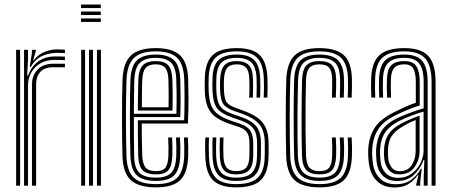

<svg xmlns="http://www.w3.org/2000/svg" viewBox="-20 -820 1992 848"><path d="M111.5 -525 120.8 -585.5V-600H138.5V-595.8L126.5 -553.8H129.8Q145.2 -576.8 173.9 -589.4Q202.5 -602 233 -602Q246.2 -602 266.8 -600.5V-585.2Q251 -586.5 234.2 -586.5Q194.8 -586.5 164.8 -572.1Q134.8 -557.8 116.2 -525ZM86.2 0V-600H103.5L103.8 -558L100 -486.8H104.2Q136 -570.8 225.8 -570.8Q236.8 -570.8 248.5 -570.5Q260.2 -570.2 266.8 -569.8V-554.2Q259.5 -554.8 247 -555.1Q234.5 -555.5 222.8 -555.5Q182.5 -555.5 156.1 -539Q129.8 -522.5 116.8 -497.1Q103.8 -471.8 103.8 -445V0ZM51.2 0V-600H68.8V0ZM121.2 0V-446.5Q121.2 -486.8 146 -512.6Q170.8 -538.5 215.5 -538.5H266.8V-523Q255 -523 241.4 -523Q227.8 -523 215.5 -523Q176 -523 157.8 -502.2Q139.5 -481.5 139.5 -447.8V0Z M338 -784.5V-800H425.2V-784.5ZM338 -753.8V-769.2H425.2V-753.8ZM338 -723V-738.5H425.2V-723ZM408.2 0V-600H425.8V0ZM338.5 0V-600H355.8V0ZM373.2 0V-600H390.8V0Z M669 7.5Q594.2 7.5 559.1 -23.1Q524 -53.8 521 -127.8Q520 -160.2 519.4 -204.4Q518.8 -248.5 518.8 -296.8Q518.8 -345 519.4 -390.4Q520 -435.8 521.2 -470.5Q524.8 -544 559.1 -575.8Q593.5 -607.5 668 -607.5Q739.8 -607.5 773.8 -577.1Q807.8 -546.8 811 -473.2Q812.2 -443.2 812.5 -389.4Q812.8 -335.5 810 -274.5H606Q606.2 -195.8 608.2 -134Q609.8 -96 623 -80.1Q636.2 -64.2 669 -64.2Q698.2 -64.2 710.1 -78.8Q722 -93.2 723.8 -132Q725 -162.8 722.8 -212.8H740.2Q742.5 -162.5 741.2 -131.2Q739.2 -85.5 723.1 -67.6Q707 -49.8 669 -49.8Q627.5 -49.8 609.8 -68.4Q592 -87 590.5 -132.2Q589.5 -161.2 589.1 -205.5Q588.8 -249.8 588.8 -288.8H793.2Q795.2 -343.8 795 -393.6Q794.8 -443.5 793.5 -472.8Q790.5 -540.2 760 -566.8Q729.5 -593.2 668 -593.2Q601.2 -593.2 571.5 -564.1Q541.8 -535 538.8 -469.5Q537.5 -434 536.9 -388.9Q536.2 -343.8 536.2 -296.1Q536.2 -248.5 536.9 -205Q537.5 -161.5 538.5 -129.2Q541.2 -62.5 571.6 -34.6Q602 -6.8 669 -6.8Q733.8 -6.8 762.1 -34.5Q790.5 -62.2 793.5 -128.8Q794.2 -145.2 793.9 -167.6Q793.5 -190 792.5 -212.8H810Q811 -192.2 811.4 -169.4Q811.8 -146.5 811 -128Q807.8 -54.5 775.1 -23.5Q742.5 7.5 669 7.5ZM669 -21Q610.8 -21 584.6 -45.5Q558.5 -70 556 -130Q554.8 -163.8 554.2 -208.5Q553.8 -253.2 553.8 -301Q553.8 -348.8 554.2 -392.5Q554.8 -436.2 556 -468.2Q558.8 -529 585.2 -554Q611.8 -579 668 -579Q721 -579 747.1 -555.6Q773.2 -532.2 776 -472.2Q777 -448.2 777.5 -403.1Q778 -358 776.2 -303H571.2Q571.2 -253 571.5 -214.1Q571.8 -175.2 572.5 -131.2Q573.2 -79.5 594.9 -57.5Q616.5 -35.5 669 -35.5Q714.5 -35.5 735.2 -55.8Q756 -76 758.5 -129.8Q760 -163 757.5 -212.8H775Q776.2 -190 776.5 -168.4Q776.8 -146.8 776 -129.2Q773.2 -69.8 749.1 -45.4Q725 -21 669 -21ZM571.2 -317.5H759Q760.5 -365.5 760 -407.4Q759.5 -449.2 758.5 -471.8Q756.2 -524.8 734.1 -544.6Q712 -564.5 668 -564.5Q620.5 -564.5 598.1 -542.9Q575.8 -521.2 573.2 -467.2Q572.5 -443.8 572 -402.1Q571.5 -360.5 571.2 -317.5ZM588.8 -331.8Q589 -361.8 589.4 -397.6Q589.8 -433.5 590.8 -466.2Q592.8 -512.5 610.6 -531.4Q628.5 -550.2 668 -550.2Q706 -550.2 722.6 -532.1Q739.2 -514 741.2 -470.2Q742 -452.8 742.5 -415.4Q743 -378 741.8 -331.8ZM606.5 -346.2H724.2Q725.2 -386 724.8 -420.4Q724.2 -454.8 723.8 -469.8Q722 -506.8 709.2 -521.2Q696.5 -535.8 668 -535.8Q637 -535.8 623.4 -520.1Q609.8 -504.5 608.2 -465.5Q607.5 -439.5 607 -410.2Q606.5 -381 606.5 -346.2Z M1022.5 -49.8Q986.5 -49.8 969.4 -68.1Q952.2 -86.5 950.8 -131Q950.2 -148 950.1 -169.4Q950 -190.8 951.2 -212.8H967.2Q966.2 -194 966.2 -172.5Q966.2 -151 966.8 -132Q967.8 -95.8 980.9 -80Q994 -64.2 1022.5 -64.2Q1054.5 -64.2 1067.2 -79.6Q1080 -95 1081.2 -126.5Q1082 -142.5 1081.9 -155.9Q1081.8 -169.2 1081.8 -185.8Q1081.8 -221 1070.1 -236.2Q1058.5 -251.5 1036.2 -259L993.5 -273.2Q960 -284.5 935.9 -300.5Q911.8 -316.5 898.6 -344.6Q885.5 -372.8 884.5 -420.2Q884 -436.5 884.2 -448.5Q884.5 -460.5 884.5 -470Q885.2 -542.8 917.8 -575.1Q950.2 -607.5 1026 -607.5Q1095.8 -607.5 1127.2 -576.5Q1158.8 -545.5 1161.2 -473.8Q1162 -455.8 1161.9 -432.9Q1161.8 -410 1160.8 -388.8H1144.8Q1145.8 -408.2 1145.9 -431.1Q1146 -454 1145.2 -472.8Q1143 -537.2 1115.2 -565.2Q1087.5 -593.2 1026 -593.2Q959.2 -593.2 930.8 -564.2Q902.2 -535.2 901.5 -470Q901.2 -456.5 901.1 -446Q901 -435.5 901.5 -420.2Q903.8 -357.5 926.4 -330.9Q949 -304.2 998.5 -287.5L1040.5 -273.5Q1073.5 -262 1086 -242.1Q1098.5 -222.2 1098.5 -185.8Q1098.5 -171.5 1098.6 -157.4Q1098.8 -143.2 1098.2 -126.2Q1097 -86.8 1080 -68.2Q1063 -49.8 1022.5 -49.8ZM1022.5 -21Q967.8 -21 944.2 -46.9Q920.8 -72.8 918.8 -129.5Q918.2 -148.5 918 -169.1Q917.8 -189.8 919.2 -212.8H935.2Q934 -189.5 934.1 -167.8Q934.2 -146 934.8 -130Q936.5 -79.5 956.9 -57.5Q977.2 -35.5 1022.5 -35.5Q1073 -35.5 1093.4 -57.6Q1113.8 -79.8 1115 -126.2Q1115.8 -142.8 1115.6 -156Q1115.5 -169.2 1115.5 -185.8Q1115.5 -231 1098.4 -253.1Q1081.2 -275.2 1044.8 -287.5L1003.8 -301.8Q958.2 -317.2 939.5 -340.9Q920.8 -364.5 918.5 -420.5Q917.8 -435.5 918 -446.2Q918.2 -457 918.5 -469.8Q919.2 -527.2 943.6 -553.1Q968 -579 1026 -579Q1079.5 -579 1103.4 -554.2Q1127.2 -529.5 1129.2 -472.2Q1129.8 -455.2 1129.9 -435Q1130 -414.8 1128.8 -388.8H1112.8Q1114 -415.5 1113.9 -435.5Q1113.8 -455.5 1113.2 -472.2Q1111.5 -523 1090.4 -543.8Q1069.2 -564.5 1026 -564.5Q977.5 -564.5 956.8 -542.1Q936 -519.8 935.5 -469.8Q935.2 -456.2 935 -445.9Q934.8 -435.5 935.5 -420.5Q937 -385.8 944.6 -366.2Q952.2 -346.8 967.8 -335.8Q983.2 -324.8 1008.5 -316L1049 -301.8Q1091.8 -287 1112.1 -261.9Q1132.5 -236.8 1132.5 -185.8Q1132.5 -169.2 1132.5 -155.6Q1132.5 -142 1132 -126Q1130.5 -71.5 1106 -46.2Q1081.5 -21 1022.5 -21ZM1022.5 7.5Q952.8 7.5 921 -23.8Q889.2 -55 886.8 -128Q886 -148.5 885.9 -170.8Q885.8 -193 887.2 -212.8H903.2Q902 -194.2 902 -171.1Q902 -148 902.8 -128.8Q905 -63.5 932.9 -35.1Q960.8 -6.8 1022.5 -6.8Q1090 -6.8 1118.8 -35Q1147.5 -63.2 1149 -126Q1149.5 -142 1149.5 -155.6Q1149.5 -169.2 1149.5 -185.8Q1149.5 -242.8 1125.1 -271Q1100.8 -299.2 1053.2 -316.2L1013.5 -330.2Q978.8 -342.8 966.6 -359.8Q954.5 -376.8 952.2 -420.5Q951 -442.5 952.2 -469.8Q954.5 -512.8 970.9 -531.5Q987.2 -550.2 1026 -550.2Q1061.2 -550.2 1078.6 -532.5Q1096 -514.8 1097.2 -470.5Q1097.8 -457.5 1097.8 -435.8Q1097.8 -414 1096.8 -388.8H1080.8Q1081.8 -413 1081.8 -433.5Q1081.8 -454 1081.2 -469.8Q1080.2 -505.8 1067.1 -520.8Q1054 -535.8 1026 -535.8Q996.2 -535.8 983.5 -520.4Q970.8 -505 969.2 -469.8Q968.8 -456.2 968.6 -445.6Q968.5 -435 969.2 -420.5Q971.2 -380 982.2 -366.9Q993.2 -353.8 1018.5 -344.5L1057.5 -330.2Q1089.8 -318.5 1114.4 -302.2Q1139 -286 1152.6 -258.4Q1166.2 -230.8 1166.2 -185.8Q1166.2 -169 1166.4 -155.5Q1166.5 -142 1166 -125.8Q1164.2 -56.8 1132.2 -24.6Q1100.2 7.5 1022.5 7.5Z M1391.2 7.5Q1317.5 7.5 1282.4 -23Q1247.2 -53.5 1244.2 -127.8Q1243.2 -160.2 1242.6 -204.4Q1242 -248.5 1242 -296.8Q1242 -345 1242.6 -390.4Q1243.2 -435.8 1244.5 -470.5Q1248 -544 1282 -575.8Q1316 -607.5 1390.2 -607.5Q1463.5 -607.5 1497.8 -577.1Q1532 -546.8 1534.2 -473.8Q1534.5 -456 1534.4 -432.9Q1534.2 -409.8 1533.2 -388.8H1515.8Q1517.8 -430.8 1516.8 -473Q1514.8 -537.5 1485.5 -565.4Q1456.2 -593.2 1390.2 -593.2Q1324 -593.2 1294.5 -564.4Q1265 -535.5 1262 -469.5Q1260.8 -434 1260.1 -388.9Q1259.5 -343.8 1259.5 -296.2Q1259.5 -248.8 1260.1 -205.2Q1260.8 -161.8 1261.8 -129.2Q1264.2 -64 1294.8 -35.4Q1325.2 -6.8 1391.2 -6.8Q1456.2 -6.8 1485.1 -34.8Q1514 -62.8 1516.8 -128.5Q1517.5 -147 1517.4 -166.1Q1517.2 -185.2 1515.8 -212.8H1533.2Q1534.5 -190 1534.8 -170.5Q1535 -151 1534.2 -128Q1531.2 -55.5 1498.4 -24Q1465.5 7.5 1391.2 7.5ZM1391.2 -21Q1334 -21 1307.6 -47.1Q1281.2 -73.2 1279.2 -130Q1278 -164 1277.5 -208.6Q1277 -253.2 1277 -301Q1277 -348.8 1277.5 -392.6Q1278 -436.5 1279.2 -468.5Q1282 -530.2 1308.6 -554.6Q1335.2 -579 1390.2 -579Q1446.2 -579 1471.9 -554.9Q1497.5 -530.8 1499.2 -472.5Q1499.8 -455.2 1499.6 -433.8Q1499.5 -412.2 1498.2 -388.8H1480.8Q1482 -413 1482.1 -434.8Q1482.2 -456.5 1481.8 -472Q1480.5 -524.2 1458.4 -544.4Q1436.2 -564.5 1390.2 -564.5Q1344.8 -564.5 1321.9 -543.8Q1299 -523 1296.5 -467.2Q1295.8 -442.5 1295 -401.8Q1294.2 -361 1293.9 -313.1Q1293.5 -265.2 1293.9 -218.2Q1294.2 -171.2 1295.5 -133.8Q1298 -78.5 1320.6 -57Q1343.2 -35.5 1391.2 -35.5Q1437 -35.5 1458.4 -56.1Q1479.8 -76.8 1481.8 -129.2Q1482.5 -146.5 1482.4 -165.4Q1482.2 -184.2 1480.8 -212.8H1498.2Q1499.8 -182.8 1499.9 -164.6Q1500 -146.5 1499.2 -129Q1496.5 -70.5 1472.1 -45.8Q1447.8 -21 1391.2 -21ZM1391.2 -49.8Q1351.8 -49.8 1333.5 -68.2Q1315.2 -86.8 1313.8 -134.2Q1312.8 -167 1312.2 -210Q1311.8 -253 1311.9 -299.2Q1312 -345.5 1312.5 -389Q1313 -432.5 1314 -466.2Q1316 -514.8 1334.4 -532.5Q1352.8 -550.2 1390.2 -550.2Q1429.2 -550.2 1446.4 -532.4Q1463.5 -514.5 1464.5 -470.5Q1464.8 -455.5 1464.6 -435.4Q1464.5 -415.2 1463.2 -388.8H1446Q1447 -414.8 1447.1 -435.1Q1447.2 -455.5 1447 -470Q1446.2 -505.8 1433.9 -520.8Q1421.5 -535.8 1390.2 -535.8Q1359.8 -535.8 1346.4 -520.5Q1333 -505.2 1331.5 -465.5Q1330.2 -424.2 1329.6 -365.2Q1329 -306.2 1329.5 -244.6Q1330 -183 1331.5 -134.2Q1333 -95.8 1346.2 -80Q1359.5 -64.2 1391.2 -64.2Q1422 -64.2 1433.9 -79.5Q1445.8 -94.8 1447 -131.5Q1447.5 -149 1447.5 -166.1Q1447.5 -183.2 1446 -212.8H1463.2Q1464.8 -185.5 1464.9 -165.8Q1465 -146 1464.5 -131.2Q1462.8 -86.2 1446.2 -68Q1429.8 -49.8 1391.2 -49.8Z M1886.2 0V-457Q1886.2 -530 1858.2 -561.6Q1830.2 -593.2 1765.8 -593.2Q1699 -593.2 1669 -565.4Q1639 -537.5 1636.8 -473Q1635.2 -432.5 1637.5 -388.8H1620.2Q1619 -411 1618.8 -431.8Q1618.5 -452.5 1619.2 -473.8Q1622 -545.5 1656.1 -576.5Q1690.2 -607.5 1765.8 -607.5Q1839.8 -607.5 1871.8 -572.6Q1903.8 -537.8 1903.8 -457V0ZM1851.5 0V-42L1854.2 -113.2H1850.5Q1836 -73 1807 -46.6Q1778 -20.2 1732.8 -20.5Q1693.5 -20.5 1669.5 -45Q1645.5 -69.5 1642.2 -117Q1641.5 -129 1641.1 -139.6Q1640.8 -150.2 1641.2 -160.2Q1644.2 -207.8 1665 -241.5Q1685.8 -275.2 1737.8 -299.8Q1767 -313 1797.6 -324.2Q1828.2 -335.5 1851.2 -341.5V-457Q1851.2 -514.8 1831.5 -539.6Q1811.8 -564.5 1765.8 -564.5Q1717.2 -564.5 1695.2 -543Q1673.2 -521.5 1671.5 -472Q1670.2 -432.8 1672.2 -388.8H1655Q1652.8 -434.5 1654.2 -472.5Q1656.2 -529.5 1682.1 -554.2Q1708 -579 1765.8 -579Q1821 -579 1844.9 -550.8Q1868.8 -522.5 1868.8 -457V0ZM1722.8 8Q1671.2 8 1641.5 -23.8Q1611.8 -55.5 1607.5 -114.2Q1605.2 -143.5 1606.5 -163.2Q1610 -218.5 1636.2 -257.5Q1662.5 -296.5 1725.5 -326.8Q1751.8 -339.8 1771.1 -348.8Q1790.5 -357.8 1816.5 -366V-457.2Q1816.5 -495.8 1806 -515.8Q1795.5 -535.8 1765.8 -535.8Q1734.2 -535.8 1720.9 -520Q1707.5 -504.2 1706.5 -470Q1706 -456.8 1706 -435.9Q1706 -415 1707 -388.8H1689.5Q1688.5 -417 1688.5 -436.4Q1688.5 -455.8 1689 -471.5Q1690.5 -514.5 1708.9 -532.4Q1727.2 -550.2 1765.8 -550.2Q1804.5 -550.2 1819.1 -527.1Q1833.8 -504 1833.8 -457.2V-354.2Q1804.5 -345.2 1779.9 -334.9Q1755.2 -324.5 1731.5 -313Q1673.8 -285.8 1650.5 -249.2Q1627.2 -212.8 1624 -161.8Q1623.2 -150.8 1623.6 -139.5Q1624 -128.2 1625 -115.8Q1628.8 -62.5 1655.5 -34.4Q1682.2 -6.2 1728 -6.2Q1768.5 -6.2 1795.8 -25.8Q1823 -45.2 1838.8 -75H1842.5L1835.8 -14.5V0H1818.2L1818 -4.2L1828 -46.2H1824.8Q1806.2 -20.2 1782.2 -6.1Q1758.2 8 1722.8 8ZM1738.5 -34.5Q1772.8 -34.5 1797.9 -52.9Q1823 -71.2 1836.9 -99.1Q1850.8 -127 1850.8 -155.2V-327Q1827 -320.5 1798.6 -309.8Q1770.2 -299 1744 -286.2Q1702.2 -265.2 1681.5 -235.6Q1660.8 -206 1658.5 -157Q1658 -146.8 1658.5 -137.4Q1659 -128 1659.8 -118.5Q1662.5 -77 1683.2 -55.8Q1704 -34.5 1738.5 -34.5ZM1742.5 -49.8Q1713 -49.8 1696.8 -69.6Q1680.5 -89.5 1677 -119.8Q1675.2 -140.8 1675.8 -155.8Q1678 -199.5 1695.5 -226.4Q1713 -253.2 1750 -273Q1767.8 -282.5 1789.9 -292.2Q1812 -302 1833.2 -309.2V-153.5Q1833.2 -113.8 1810.9 -81.8Q1788.5 -49.8 1742.5 -49.8ZM1745 -63.8Q1781 -63.8 1798.4 -90.8Q1815.8 -117.8 1815.8 -152.2V-290Q1780.5 -275.5 1755.8 -259.8Q1723.5 -240.5 1709 -217.5Q1694.5 -194.5 1693.5 -155.8Q1693.2 -147.8 1693.4 -139.1Q1693.5 -130.5 1694.5 -121.5Q1696.8 -98 1709.1 -80.9Q1721.5 -63.8 1745 -63.8Z"/></svg>

Font: Big Shoulders Inline Display SemiBold
Style: Regular
Weight: 600
Designer: Patric King
Foundry: XO Type Co
Version: Version 1.000